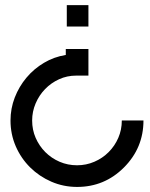

<svg xmlns="http://www.w3.org/2000/svg" viewBox="-20 -736 592 758"><path d="M329.1 -542.5V-437.5H280.8Q244.6 -437.5 213.1 -423.1Q181.6 -408.7 158 -384.3Q134.3 -359.9 120.6 -327.6Q106.9 -295.4 106.9 -260.3Q106.9 -223.6 120.8 -191.7Q134.8 -159.7 158.9 -135.5Q183.1 -111.3 215.3 -97.4Q247.6 -83.5 284.2 -83.5Q320.3 -83.5 352.5 -97.4Q384.8 -111.3 408.9 -135.5Q433.1 -159.7 447 -191.7Q460.9 -223.6 460.9 -260.3H546.4Q546.4 -151.9 469.2 -74.7Q392.6 2 284.2 2Q230.5 2 182.6 -18.8Q134.8 -39.6 98.9 -75.2Q63 -110.8 42.2 -158.4Q21.5 -206.1 21.5 -260.3Q21.5 -307.6 38.3 -351.1Q55.2 -394.5 84.5 -429.4Q113.8 -464.4 153.6 -488Q193.4 -511.7 239.7 -519V-542.5ZM329.1 -715.8V-631.3H243.7V-715.8Z"/></svg>

Font: Proletarsk
Style: Regular
Weight: 400
Designer: Peter Wiegel, original typeface by Carl Albert Fahrenwaldt 1901
Foundry: Peter Wiegel
Version: Version 1.000 2010 initial release